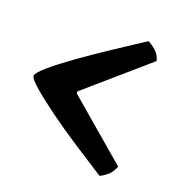

<svg xmlns="http://www.w3.org/2000/svg" viewBox="-95 -597 597 639"><g transform="rotate(20 203.5 -277.5)"><path d="M325 -39Q273 -72 217 -108.5Q161 -145 113 -180Q65 -215 35 -241Q5 -267 5 -277Q5 -287 35 -313Q65 -339 113 -373.5Q161 -408 217 -445Q273 -482 325 -516Q338 -510 353 -497Q368 -484 373 -463L160 -278V-271L373 -89Q364 -66 349.5 -54.5Q335 -43 325 -39Z"/></g></svg>

Font: Texturina 12pt ExtraBold
Style: Regular
Weight: 800
Designer: Guillermo Torres Carreño
Foundry: Omnibus-Type
Version: Version 1.002